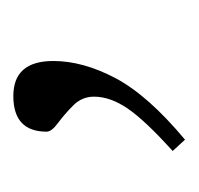

<svg xmlns="http://www.w3.org/2000/svg" viewBox="-25 -107 298 288"><g transform="rotate(-90 124.0 37.0)"><path d="M41.5 147Q87.5 105.5 105.2 79.5Q123 53.5 123 29Q123 11 110 -2Q97 -15 83.8 -24.8Q70.5 -34.5 70.5 -42Q70.5 -92 124 -92Q176.5 -92 176.5 -32Q176.5 12.5 150.8 61.2Q125 110 58.5 165.5Z"/></g></svg>

Font: Newsreader 6pt ExtraLight
Style: Regular
Weight: 275
Designer: Hugues Gentile
Foundry: Production Type
Version: Version 1.003; ttfautohint (v1.8.3)